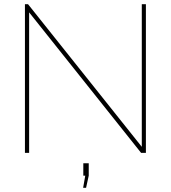

<svg xmlns="http://www.w3.org/2000/svg" viewBox="-20 -730 816 917"><path d="M119.1 -670.9V0H99.1V-710H113.8L657.2 -28.8V-710H676.8V0H653.8ZM377 167 387.2 108.9H377.9V49.8H403.8V108.9L391.1 167Z"/></svg>

Font: Rawline Thin
Style: Regular
Weight: 250
Designer: Matt McInerney, Pablo Impallari, Rodrigo Fuenzalida
Foundry: Matt McInerney, Pablo Impallari, Rodrigo Fuenzalida
Version: Version 4.020;PS 004.020;hotconv 1.0.88;makeotf.lib2.5.64775